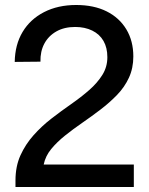

<svg xmlns="http://www.w3.org/2000/svg" viewBox="-20 -749 598 769"><path d="M42 0V-26Q42 -83 62 -127Q82 -171 114.5 -207.5Q147 -244 186.5 -274.5Q226 -305 265.5 -332.5Q305 -360 337.5 -388.5Q370 -417 390 -449Q410 -481 410 -520Q410 -558 394.5 -585Q379 -612 349.5 -626.5Q320 -641 281 -641Q237 -641 205.5 -623Q174 -605 157.5 -574Q141 -543 142 -502L39 -501Q40 -570 70.5 -621Q101 -672 156.5 -700.5Q212 -729 285 -729Q356 -729 407 -703.5Q458 -678 486 -631.5Q514 -585 514 -523Q514 -476 496.5 -438Q479 -400 449 -369Q419 -338 383 -310.5Q347 -283 310 -257.5Q273 -232 240.5 -206Q208 -180 185 -152Q162 -124 155 -90H516V0Z"/></svg>

Font: Mona Sans ExtraLight Medium
Style: Regular
Weight: 500
Version: Version 2.000